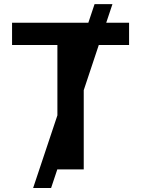

<svg xmlns="http://www.w3.org/2000/svg" viewBox="-20 -840 700 952"><path d="M233.3 92.3H144.2L264.6 -268.1V-616.8H39.8V-727.3H418L448.9 -819.6H537.6L506.7 -727.3H620V-616.8H469.8L395.2 -392.8V0H264.6V-1.4Z"/></svg>

Font: Linik Sans SemiBold
Style: Regular
Weight: 600
Designer: Rasmus Andersson (font), Cristiano Sobral (main changes)
Foundry: rsms
Version: Version 3.018;June 1, 2022;FontCreator 14.0.0.2814 64-bit; t